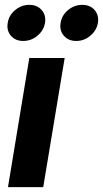

<svg xmlns="http://www.w3.org/2000/svg" viewBox="-20 -767 422 787"><path d="M12.7 0 100.1 -529.3H245.1L157.2 0ZM292.5 -599.1Q260.3 -599.1 241.7 -620.6Q223.1 -642.1 228.5 -673.3Q233.4 -704.6 259 -725.8Q284.7 -747.1 316.9 -747.1Q349.6 -747.1 367.9 -725.8Q386.2 -704.6 381.3 -673.3Q376 -642.1 350.3 -620.6Q324.7 -599.1 292.5 -599.1ZM75.2 -599.1Q43 -599.1 24.7 -620.6Q6.3 -642.1 11.7 -673.3Q16.6 -704.6 42.2 -725.8Q67.9 -747.1 100.1 -747.1Q132.3 -747.1 150.9 -725.8Q169.4 -704.6 164.6 -673.3Q159.2 -642.1 133.5 -620.6Q107.9 -599.1 75.2 -599.1Z"/></svg>

Font: Inter 24pt
Style: Bold Italic
Weight: 700
Italic angle: -9.3988°
Version: Version 4.001;git-66647c0bb